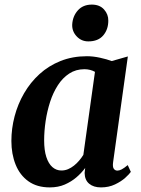

<svg xmlns="http://www.w3.org/2000/svg" viewBox="-20 -805 613 835"><path d="M472 -100.5Q469 -79.5 474.8 -71.2Q480.5 -63 490.5 -63Q499 -63 509.5 -68.5Q520 -74 535.5 -87L549 -57.5Q543 -48.5 525.2 -32.2Q507.5 -16 480.2 -3Q453 10 419 10Q387 10 367.8 -6Q348.5 -22 348 -53L350.5 -74.5Q335 -53.5 312.8 -34.2Q290.5 -15 261.8 -2.5Q233 10 196.5 10Q141 10 103.8 -16.5Q66.5 -43 48 -89Q29.5 -135 29.5 -192Q29.5 -246 43.5 -299.2Q57.5 -352.5 84.8 -399.5Q112 -446.5 151.8 -482.8Q191.5 -519 243.5 -539.8Q295.5 -560.5 358 -560.5Q385 -560.5 414.8 -554Q444.5 -547.5 466 -539.5L536 -559.5ZM393 -492.5Q383.5 -498 371.8 -501Q360 -504 347 -504Q310 -504 281.2 -485.2Q252.5 -466.5 231.8 -434.5Q211 -402.5 198 -362.2Q185 -322 178.5 -278.8Q172 -235.5 172 -194.5Q172 -151.5 181.5 -122.2Q191 -93 208 -78.2Q225 -63.5 247 -63.5Q262 -63.5 275.8 -69.2Q289.5 -75 301.8 -84.8Q314 -94.5 324.2 -106.5Q334.5 -118.5 342.5 -131.5ZM364 -625Q334 -625 313.5 -646.8Q293 -668.5 294 -698Q296 -734.5 318.5 -759.8Q341 -785 379.5 -785Q413.5 -785 432.5 -763.8Q451.5 -742.5 451 -715Q451 -677 429 -651Q407 -625 364 -625Z"/></svg>

Font: Merriweather 36pt
Style: Bold Italic
Weight: 700
Italic angle: -7.8°
Version: Version 2.101